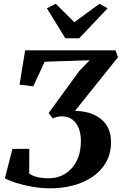

<svg xmlns="http://www.w3.org/2000/svg" viewBox="-20 -1016 660 1042"><path d="M254 6Q204 6 155.2 -2.5Q106.5 -11 67.5 -23.5Q28.5 -36 6.5 -48.5L47.5 -208H139L138.5 -74.5Q152 -63 179.8 -55.8Q207.5 -48.5 244 -48.5Q282 -48.5 313.8 -62.5Q345.5 -76.5 369.2 -102.8Q393 -129 406 -166.5Q419 -204 419 -252.5Q419 -291.5 406.8 -321.2Q394.5 -351 371.8 -367.8Q349 -384.5 317 -384.5Q300.5 -384.5 288.5 -381.2Q276.5 -378 266.5 -373L244 -402.5L410 -630.5L466.5 -689L222.5 -681L160.5 -547.5L86 -556.5L116.5 -743H607L620.5 -705.5L387 -414.5Q447.5 -413 491.2 -392.8Q535 -372.5 558.8 -335.5Q582.5 -298.5 582.5 -246Q582.5 -182.5 555.5 -135.2Q528.5 -88 482.2 -56.5Q436 -25 376.8 -9.5Q317.5 6 254 6ZM334.5 -808.5 234.5 -971 282.5 -995.5Q308 -970.5 333.2 -945.5Q358.5 -920.5 383.5 -895.5Q417 -920.5 451.5 -945.5Q486 -970.5 520 -995.5L564 -971L410 -808.5Z"/></svg>

Font: Merriweather 28pt
Style: Bold Italic
Weight: 700
Italic angle: -7.8°
Version: Version 2.101